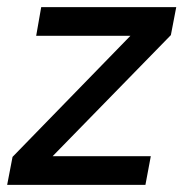

<svg xmlns="http://www.w3.org/2000/svg" viewBox="-37 -516 512 536"><path d="M-17 0 -2 -78 327 -416H64L78 -496H455L440 -418L110 -80H384L369 0Z"/></svg>

Font: DM Sans 36pt Medium
Style: Italic
Weight: 500
Italic angle: -10°
Designer: Colophon Foundry, Jonny Pinhorn
Foundry: Colophon Foundry
Version: Version 4.004;gftools[0.9.30]